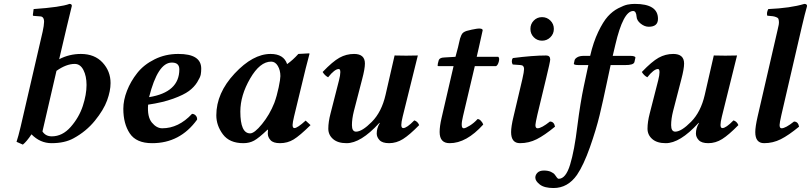

<svg xmlns="http://www.w3.org/2000/svg" viewBox="-20 -718 4122 976"><path d="M419.9 -286.1Q419.9 -331.1 404.1 -362.1Q388.2 -393.1 359.9 -393.1Q316.9 -393.1 267.1 -357.9L195.8 -49.8Q211.9 -24.9 243.2 -24.9Q297.4 -24.9 339.6 -73Q381.8 -121.1 400.9 -179.2Q419.9 -237.3 419.9 -286.1ZM319.8 -583 280.8 -417Q332.5 -443.8 391.1 -443.8Q460.9 -443.8 501.5 -399.9Q542 -356 542 -295.9Q542 -255.9 524.4 -207.5Q506.8 -159.2 462.4 -104.5Q418 -49.8 354 -15.1Q309.1 9.8 242.2 9.8Q184.1 9.8 140.1 -35.2Q115.2 2 96.2 17.1L64 2.9Q72.8 -22.9 85 -74.2L196.8 -557.1Q203.6 -587.9 204.1 -606.9Q204.1 -634.8 183.1 -634.8L151.9 -637.2Q147 -637.2 147 -642.1L150.9 -671.9Q290 -681.6 333 -698.2Q345.2 -698.2 345.2 -688Q335 -647 319.8 -583Z M891.6 -365.2Q891.6 -400.4 853 -399.9Q782.2 -399.9 737.8 -224.1Q891.6 -249 891.6 -365.2ZM1002.9 -369.1Q1002.9 -353 1000.5 -339.1Q998 -325.2 982.4 -300Q966.8 -274.9 940.4 -255.4Q914.1 -235.8 860.4 -216.3Q806.6 -196.8 732.9 -186Q728 -124 752 -95Q775.9 -65.9 804.7 -65.9Q887.7 -65.9 956.1 -139.2Q967.3 -139.2 975.1 -130.6Q982.9 -122.1 981.9 -109.9Q895 10.3 752.9 9.8Q672.9 9.8 639.9 -39.6Q606.9 -88.9 606.9 -165Q606.9 -209 625.5 -256.6Q644 -304.2 677.5 -346.7Q710.9 -389.2 765.9 -416.5Q820.8 -443.8 885.7 -443.8Q1002.9 -444.3 1002.9 -369.1Z M1374.5 -194.8Q1387.7 -231 1396.5 -273.4Q1405.3 -315.9 1405.3 -331.1Q1405.3 -360.8 1392.3 -382.8Q1379.4 -404.8 1358.4 -404.8Q1301.3 -404.8 1251.5 -318.8Q1201.7 -232.9 1201.7 -150.9Q1201.7 -40 1251.5 -40Q1273.4 -40 1312 -87.4Q1350.6 -134.8 1374.5 -194.8ZM1341.3 -39.1Q1341.3 -52.2 1342.3 -58.1L1340.3 -59.1Q1295.4 -16.1 1271.5 -3.2Q1247.6 9.8 1217.3 9.8Q1146.5 9.8 1113 -35.2Q1079.6 -80.1 1079.6 -131.8Q1079.6 -244.6 1172.6 -344.2Q1265.6 -443.8 1355.5 -443.8Q1422.4 -443.8 1439.5 -392.1Q1469.2 -413.1 1496.6 -443.8L1551.3 -446.8Q1553.2 -446.8 1553.2 -443.8Q1530.8 -359.9 1522 -320.8L1474.6 -125Q1467.8 -96.2 1467.3 -83Q1467.3 -66.9 1476.6 -66.9Q1491.7 -66.9 1533.7 -105L1558.6 -82Q1503.4 -27.8 1472.4 -9Q1441.4 9.8 1403.3 9.8Q1369.1 9.8 1355.2 -5.6Q1341.3 -21 1341.3 -39.1Z M1820.8 -314.9 1778.8 -152.8Q1769 -113.8 1769 -82Q1769 -48.8 1790 -48.8Q1820.8 -48.8 1870.4 -98.9Q1919.9 -148.9 1939.9 -235.8Q1970.7 -372.1 1985.8 -436Q2043.9 -434.1 2104 -436L2026.9 -125Q2020 -97.2 2020 -83Q2020 -66.9 2029.8 -66.9Q2047.9 -66.9 2085.9 -106Q2103 -101.1 2110.8 -82Q2062 -32.2 2028.6 -11.2Q1995.1 9.8 1958 9.8Q1923.8 9.8 1909.4 -5.6Q1895 -21 1895 -39.1Q1895 -66.9 1910.2 -91.8Q1910.6 -92.3 1910.6 -93.3Q1909.7 -94.2 1907.2 -91.8Q1813.5 10.3 1741.2 9.8Q1697.3 9.8 1673.1 -11.2Q1648.9 -32.2 1648.9 -64Q1648.9 -98.1 1660.2 -141.1L1703.1 -309.1Q1710 -335.9 1710 -351.1Q1710 -367.2 1702.1 -367.2Q1681.2 -367.2 1647.9 -325.2Q1630.9 -334 1620.1 -352.1Q1670.9 -405.3 1705.6 -424.6Q1740.2 -443.8 1779.8 -443.8Q1835 -443.8 1835 -395Q1835 -368.2 1820.8 -314.9Z M2224.6 -118.2 2285.6 -381.8H2210.4Q2204.6 -381.8 2204.6 -383.8Q2204.6 -393.6 2209.5 -409.2Q2213.4 -425.3 2237.8 -425.8L2295.4 -429.2L2308.6 -479Q2310.5 -485.8 2313.5 -500.5Q2316.4 -515.1 2318.6 -522Q2320.8 -528.8 2324.7 -538.3Q2328.6 -547.9 2335.7 -553Q2342.8 -558.1 2352.5 -561Q2367.7 -564.9 2378.7 -567.4Q2389.6 -569.8 2403.6 -572Q2417.5 -574.2 2425.5 -572Q2433.6 -569.8 2433.6 -564Q2433.6 -563 2413.6 -474.1L2403.3 -429.2H2512.7Q2520.5 -423.3 2515.6 -404.8Q2510.7 -386.2 2501.5 -381.8H2393.6L2333.5 -127Q2326.7 -98.6 2327.1 -84Q2327.1 -65.9 2337.4 -65.9Q2346.2 -65.9 2367.9 -79.3Q2389.6 -92.8 2407.7 -112.8Q2416.5 -112.8 2425 -103.5Q2433.6 -94.2 2436.5 -85Q2350.6 10.3 2265.6 9.8Q2214.8 9.8 2214.8 -46.9Q2214.8 -76.2 2224.6 -118.2Z M2693.4 -528.6Q2676.3 -545.9 2676.3 -571Q2676.3 -596.2 2693.4 -613.5Q2710.4 -630.9 2735.4 -630.9Q2760.3 -630.9 2777.8 -613.5Q2795.4 -596.2 2795.4 -571Q2795.4 -545.9 2777.8 -528.6Q2760.3 -511.2 2735.4 -511.2Q2710.4 -511.2 2693.4 -528.6ZM2756.3 -320.3 2711.4 -133.8Q2702.1 -92.8 2701.7 -82.5Q2701.7 -65.9 2712.4 -65.9Q2732.4 -65.9 2775.4 -100.1Q2796.4 -100.1 2801.3 -74.2Q2748 -30.3 2708.3 -10.3Q2668.5 9.8 2623.3 9.8Q2578.1 9.8 2578.1 -46.4Q2578.1 -74.7 2590.3 -125L2635.3 -315.9Q2644 -354 2644 -367.2Q2644 -386.2 2626.5 -387.2L2586.4 -390.1Q2581.5 -397 2581.8 -407Q2582 -417 2587.4 -422.9Q2689.5 -436 2756.3 -436Q2776.9 -436 2776.9 -415Q2776.4 -403.3 2756.3 -320.3Z M2970.7 -387.2H2922.9Q2897 -387.2 2897 -394Q2899.9 -407.2 2900.9 -412.1Q2902.8 -419.9 2914.8 -427Q2926.8 -434.1 2948.7 -434.1H2980Q2996.1 -503.9 3021 -555.9Q3045.9 -607.9 3069.8 -634.5Q3093.8 -661.1 3122.8 -676Q3151.9 -690.9 3169.9 -694.6Q3188 -698.2 3207 -698.2Q3325.2 -698.2 3324.7 -622.1Q3324.7 -582 3277.8 -582Q3256.8 -582 3236.8 -597.9Q3216.8 -613.8 3215.8 -633.8Q3213.9 -661.6 3198.7 -662.1Q3147.9 -662.1 3107.9 -490.2Q3100.1 -455.1 3094.7 -434.1H3182.1Q3210 -434.1 3210 -424.8L3205.1 -402.8Q3201.2 -386.7 3156.7 -387.2H3084Q3082 -380.4 3064 -293.7Q3045.9 -207 3028.3 -133.5Q3010.7 -60.1 2978.8 30.5Q2946.8 121.1 2913.1 170.9Q2866.2 237.8 2793.9 237.8Q2747.1 237.8 2724.1 220Q2701.2 202.1 2701.2 185.1Q2701.2 170.9 2712.2 159.9Q2723.1 148.9 2745.1 148.9Q2766.1 148.9 2780.5 155.5Q2794.9 162.1 2800.5 170.2Q2806.2 178.2 2811 184.6Q2815.9 190.9 2819.8 190.9Q2856 190.9 2877.9 119.4Q2899.9 47.9 2915 -78.1Q2930.2 -197.3 2947.8 -279.8Z M3443.4 -314.9 3401.4 -152.8Q3391.6 -113.8 3391.6 -82Q3391.6 -48.8 3412.6 -48.8Q3443.4 -48.8 3492.9 -98.9Q3542.5 -148.9 3562.5 -235.8Q3593.3 -372.1 3608.4 -436Q3666.5 -434.1 3726.6 -436L3649.4 -125Q3642.6 -97.2 3642.6 -83Q3642.6 -66.9 3652.3 -66.9Q3670.4 -66.9 3708.5 -106Q3725.6 -101.1 3733.4 -82Q3684.6 -32.2 3651.1 -11.2Q3617.7 9.8 3580.6 9.8Q3546.4 9.8 3532 -5.6Q3517.6 -21 3517.6 -39.1Q3517.6 -66.9 3532.7 -91.8Q3533.2 -92.3 3533.2 -93.3Q3532.2 -94.2 3529.8 -91.8Q3436 10.3 3363.8 9.8Q3319.8 9.8 3295.7 -11.2Q3271.5 -32.2 3271.5 -64Q3271.5 -98.1 3282.7 -141.1L3325.7 -309.1Q3332.5 -335.9 3332.5 -351.1Q3332.5 -367.2 3324.7 -367.2Q3303.7 -367.2 3270.5 -325.2Q3253.4 -334 3242.7 -352.1Q3293.5 -405.3 3328.1 -424.6Q3362.8 -443.8 3402.3 -443.8Q3457.5 -443.8 3457.5 -395Q3457.5 -368.2 3443.4 -314.9Z M3932.1 -563Q3936.5 -581.5 3938.5 -592Q3940.4 -602.5 3939.2 -611.6Q3938 -620.6 3935.8 -624.3Q3933.6 -627.9 3924.6 -631.3Q3915.5 -634.8 3907.2 -635.7Q3898.9 -636.7 3880.4 -638.2Q3875.5 -652.3 3885.3 -671.9Q3998.5 -676.8 4068.8 -698.2Q4076.2 -698.2 4079.8 -694.8Q4083.5 -691.4 4082 -685.1Q4071.3 -647.9 4056.2 -583L3952.1 -133.8Q3942.9 -93.3 3942.9 -82.5Q3942.9 -65.9 3953.1 -65.9Q3973.1 -65.9 4016.1 -100.1Q4037.1 -100.1 4042 -74.2Q3988.8 -30.3 3949 -10.3Q3909.2 9.8 3864.3 9.8Q3819.3 9.8 3819.3 -46.4Q3819.3 -73.2 3831.1 -125Z"/></svg>

Font: Linux Libertine O
Style: Semibold Italic
Weight: 600
Italic angle: -11.5°
Designer: Philipp H. Poll
Foundry: Philipp H. Poll
Version: Version 5.1.2